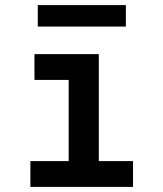

<svg xmlns="http://www.w3.org/2000/svg" viewBox="-20 -732 640 752"><path d="M99 0V-101H249V-419H115V-520H367V-101H501V0ZM128 -628V-712H473V-628Z"/></svg>

Font: Iosevka HT Extended
Style: Bold
Weight: 700
Width: 7
Monospace: yes
Designer: Belleve Invis
Foundry: Belleve Invis
Version: Version 32.3.0; ttfautohint (v1.8.4)